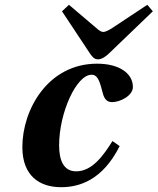

<svg xmlns="http://www.w3.org/2000/svg" viewBox="-20 -767 656 799"><path d="M238 -720 352 -548C362 -533 371 -520 388 -520C403 -520 420 -531 436 -547L616 -720L593 -747L448 -651C434 -642 419 -634 410 -634C400 -634 390 -642 380 -651L267 -747ZM73 -155C73 -34 146 12 234 12C309 12 406 -16 478 -159L448 -180C410 -119 363 -54 297 -54C244 -54 226 -101 226 -162C226 -298 298 -456 361 -456C381 -456 392 -442 405 -389C411 -364 419 -342 446 -342C481 -342 533 -369 533 -405C533 -462 476 -502 384 -502C179 -502 73 -310 73 -155Z"/></svg>

Font: Heuristica
Style: Bold Italic
Weight: 700
Italic angle: -13°
Version: Version 1.0.1